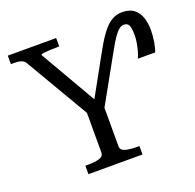

<svg xmlns="http://www.w3.org/2000/svg" viewBox="-126 -850 996 981"><g transform="rotate(-20 372.0 -359.5)"><path d="M477 -576Q506 -628 530.5 -659Q555 -690 580 -704.5Q605 -719 634 -719Q677 -719 700.5 -700Q724 -681 734 -650.5Q744 -620 744 -584Q744 -553 738.5 -519.5Q733 -486 725 -468H631Q638 -482 643.5 -501.5Q649 -521 653 -543.5Q657 -566 657 -586Q657 -621 650.5 -638.5Q644 -656 622 -656Q609 -656 595.5 -645Q582 -634 566 -610.5Q550 -587 529 -549L374 -271L385 -317V-82Q385 -60 409 -53Q433 -46 470 -46H486V0H192V-46H208Q244 -46 268 -53Q292 -60 292 -82V-317L306 -273L92 -638Q85 -651 73.5 -656.5Q62 -662 48 -663Q34 -664 17 -664H12V-710H275V-664H258Q240 -664 221 -663Q202 -662 188.5 -660Q175 -658 175 -654L367 -322L338 -325Z"/></g></svg>

Font: Roboto Serif 28pt
Style: Regular
Weight: 400
Designer: Greg Gazdowicz
Foundry: Commercial Type
Version: Version 1.008